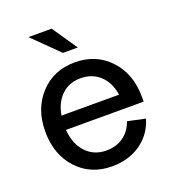

<svg xmlns="http://www.w3.org/2000/svg" viewBox="-130 -801 816 908"><g transform="rotate(-20 277.5 -347.0)"><path d="M38.1 -253.9Q38.1 -368.7 106 -441.9Q173.8 -515.1 280.8 -515.1Q387.7 -515.1 455.8 -441.9Q523.9 -368.7 523.9 -253.9V-229H132.8Q138.7 -156.2 178.5 -114Q218.3 -71.8 280.8 -71.8Q330.1 -71.8 366.2 -97.4Q402.3 -123 418 -168.9L506.8 -149.9Q485.8 -77.6 425.3 -34.9Q364.7 7.8 280.8 7.8Q173.3 7.8 105.7 -65.4Q38.1 -138.7 38.1 -253.9ZM280.8 -435.1Q223.1 -435.1 185.1 -399.2Q147 -363.3 136.2 -299.8H425.8Q416.5 -362.8 377.7 -398.9Q338.9 -435.1 280.8 -435.1ZM244.1 -576.2 116.2 -702.1H232.9L318.8 -576.2Z"/></g></svg>

Font: LT Superior Med
Style: Regular
Weight: 500
Designer: Daniel Lyons
Foundry: LyonsType
Version: Version 1.000